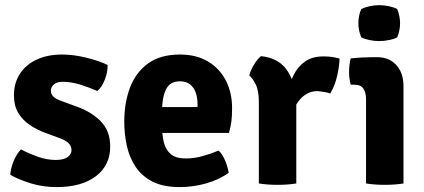

<svg xmlns="http://www.w3.org/2000/svg" viewBox="-20 -730 1686 764"><path d="M21 -34.5Q22 -59 34.2 -88.8Q46.5 -118.5 63.5 -135.5Q96 -118.5 131.5 -106Q167 -93.5 202 -93.5Q232.5 -93.5 248.5 -104.5Q264.5 -115.5 264.5 -132.5Q264.5 -148 253.2 -159.8Q242 -171.5 217 -180.5L161 -201Q126 -214 97.5 -233.5Q69 -253 52.2 -281.5Q35.5 -310 35.5 -350Q35.5 -400 59.2 -436.5Q83 -473 126.2 -493Q169.5 -513 227 -513Q273 -513 324.5 -500.2Q376 -487.5 408 -471.5Q409.5 -445.5 397.2 -413.5Q385 -381.5 367 -368Q336.5 -381.5 300.2 -393Q264 -404.5 228.5 -404.5Q206.5 -404.5 194.5 -394.2Q182.5 -384 182.5 -369Q182.5 -355 192.5 -345.5Q202.5 -336 224.5 -328L286 -305.5Q343 -285.5 380.8 -247.5Q418.5 -209.5 418.5 -146.5Q418.5 -72.5 361.8 -29Q305 14.5 205 14.5Q152 14.5 104 0Q56 -14.5 21 -34.5Z M569.5 -201V-304H766V-315.5Q766 -340.5 759 -361Q752 -381.5 736.5 -394Q721 -406.5 695.5 -406.5Q657 -406.5 640.8 -374.8Q624.5 -343 624.5 -279V-234Q624.5 -198 631 -167.5Q637.5 -137 657.8 -118.2Q678 -99.5 719 -99.5Q753 -99.5 786.2 -108.8Q819.5 -118 850 -131Q866.5 -114.5 876.5 -89.5Q886.5 -64.5 890 -42.5Q852.5 -15 800.2 -0.2Q748 14.5 695 14.5Q630 14.5 587.2 -7.2Q544.5 -29 519.8 -66Q495 -103 484.8 -149.5Q474.5 -196 474.5 -246Q474.5 -321.5 497.5 -381.8Q520.5 -442 569.2 -477.5Q618 -513 696 -513Q762 -513 808.2 -485Q854.5 -457 879 -409Q903.5 -361 903.5 -300.5Q903.5 -268.5 900.8 -247Q898 -225.5 891 -201Z M1331 -497Q1331 -470.5 1322 -429.8Q1313 -389 1294 -358Q1281.5 -362.5 1269.2 -364.2Q1257 -366 1244 -367.5Q1223 -367.5 1206.2 -359.5Q1189.5 -351.5 1176.2 -337Q1163 -322.5 1151.8 -301.8Q1140.5 -281 1130.5 -255.5L1113 -278Q1115.5 -318.5 1123.8 -358.8Q1132 -399 1148.8 -432.2Q1165.5 -465.5 1194.2 -485.5Q1223 -505.5 1267 -505.5Q1288.5 -505.5 1302.5 -503.2Q1316.5 -501 1331 -497ZM972 -429.5Q976.5 -449.5 990.5 -472.5Q1004.5 -495.5 1018.5 -506.5Q1085 -500 1118.8 -455Q1152.5 -410 1159 -337V0Q1126 5.5 1084.5 5.5Q1044 5.5 1010 0V-325.5Q1010 -369.5 997.2 -394.8Q984.5 -420 972 -429.5Z M1585.5 0Q1552.5 5.5 1511 5.5Q1470.5 5.5 1436.5 0V-336Q1436.5 -361 1426.2 -377Q1416 -393 1389.5 -393H1375.5Q1369 -417.5 1369 -443.5Q1369 -456 1370.5 -470.2Q1372 -484.5 1375.5 -497.5Q1397.5 -500 1420.8 -501.2Q1444 -502.5 1459.5 -502.5H1480.5Q1528.5 -502.5 1557 -471.2Q1585.5 -440 1585.5 -387ZM1406 -638Q1406 -668 1417.5 -694Q1430 -700.5 1449.8 -705Q1469.5 -709.5 1489 -709.5Q1508 -709.5 1528.8 -705Q1549.5 -700.5 1560.5 -694Q1566 -681.5 1569 -666.2Q1572 -651 1572 -638Q1572 -608.5 1560.5 -581.5Q1549.5 -575 1528.8 -570.8Q1508 -566.5 1489 -566.5Q1469.5 -566.5 1449 -570.8Q1428.5 -575 1417.5 -581.5Q1406 -608.5 1406 -638Z"/></svg>

Font: Signika Negative Light
Style: Bold
Weight: 700
Version: Version 2.001